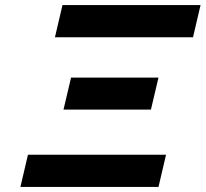

<svg xmlns="http://www.w3.org/2000/svg" viewBox="-20 -742 816 762"><path d="M746 -594 776 -722H228L198 -594ZM579 -307 609 -434H262L232 -307ZM609 0 639 -128H91L61 0Z"/></svg>

Font: Perun SemiBold Italic
Style: Regular
Weight: 400
Italic angle: -12°
Foundry: Copyright (c) Stefan Peev, Context Ltd, 2016
Version: Version 1.026